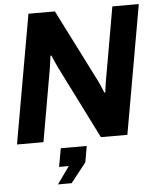

<svg xmlns="http://www.w3.org/2000/svg" viewBox="-60 -737 842 1019"><g transform="rotate(-5 361.0 -228.0)"><path d="M9 0 130 -686H271L467 -298Q472 -289 478.5 -273.5Q485 -258 490 -246Q495 -234 495 -234H500Q500 -234 501.5 -246Q503 -258 505 -272Q507 -286 508 -292L577 -686H718L597 0H456L260 -391Q250 -412 241 -433Q232 -454 232 -454H227Q227 -454 225.5 -443Q224 -432 222 -417.5Q220 -403 219 -394L150 0ZM207 230 273 138H221L239 40H377L362 126L280 230Z"/></g></svg>

Font: Archivo VF Beta
Style: Italic
Weight: 400
Italic angle: -10°
Designer: Hector Gatti
Foundry: Omnibus-Type
Version: Version 1.002